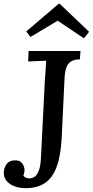

<svg xmlns="http://www.w3.org/2000/svg" viewBox="-33 -966 485 1002"><path d="M387 -700 384 -656Q355 -656 338 -645.5Q321 -635 313.5 -614Q306 -593 304 -561L289 -247Q284 -153 262.5 -95Q241 -37 201 -10.5Q161 16 100 16Q71 16 45 7Q19 -2 2.5 -20.5Q-14 -39 -13 -67Q-12 -91 1.5 -109.5Q15 -128 41 -129Q70 -131 82.5 -114Q95 -97 95 -78Q95 -72 93.5 -64.5Q92 -57 89 -51Q93 -42 103 -38.5Q113 -35 120 -35Q133 -35 146 -42.5Q159 -50 169 -74Q179 -98 181 -147L201 -545Q203 -573 205 -599.5Q207 -626 208 -649Q194 -649 177 -648Q160 -647 143.5 -646.5Q127 -646 114 -645L116 -700ZM405 -766 268 -858 126 -773 104 -802 273 -946H279L432 -800Z"/></svg>

Font: Lora Medium
Style: Italic
Weight: 500
Italic angle: -3°
Designer: Olga Karpushina, Alexei Vanyashin (Cyrillic)
Foundry: Cyreal
Version: Version 3.004